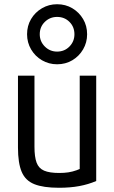

<svg xmlns="http://www.w3.org/2000/svg" viewBox="-20 -878 540 908"><path d="M259 10Q185 10 142.5 -7Q100 -24 82.5 -65.5Q65 -107 65 -180V-520H143V-184Q143 -136 153 -109Q163 -82 188.5 -71Q214 -60 260 -60Q284 -60 303.5 -63Q323 -66 342.5 -73Q362 -80 385 -92L357 -42V-520H435V-22Q398 -6 355 2Q312 10 259 10ZM250 -574Q211 -574 178.5 -593Q146 -612 127 -644.5Q108 -677 108 -716Q108 -756 127 -788Q146 -820 178.5 -839Q211 -858 250 -858Q290 -858 322 -839Q354 -820 373 -788Q392 -756 392 -716Q392 -677 373 -644.5Q354 -612 322 -593Q290 -574 250 -574ZM250 -634Q285 -634 308.5 -658Q332 -682 332 -716Q332 -751 308.5 -774.5Q285 -798 250 -798Q216 -798 192 -774.5Q168 -751 168 -716Q168 -682 192 -658Q216 -634 250 -634Z"/></svg>

Font: M PLUS Code Latin
Style: Regular
Weight: 400
Designer: Coji Morishita
Foundry: UNDERFOREST DESIGN
Version: Version 1.002; ttfautohint (v1.8.3)